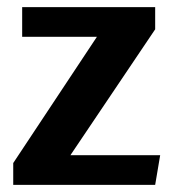

<svg xmlns="http://www.w3.org/2000/svg" viewBox="-20 -517 485 537"><path d="M42 -497H414V-435L177 -83H428L414 0H17V-61L251 -414H42Z"/></svg>

Font: Rosario Light
Style: Bold
Weight: 700
Version: Version 1.101; ttfautohint (v1.8.1.43-b0c9)